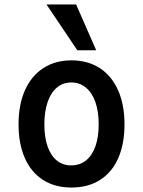

<svg xmlns="http://www.w3.org/2000/svg" viewBox="-20 -830 640 859"><path d="M63 -273.5Q63 -362 92 -426.8Q121 -491.5 174.5 -525.8Q228 -560 300 -560Q372 -560 425.5 -525.8Q479 -491.5 508 -427Q537 -362.5 537 -273.5Q537 -187 509.5 -123.5Q482 -60 428.5 -25.5Q375 9 300 9Q225 9 171.8 -25.5Q118.5 -60 90.8 -123.5Q63 -187 63 -273.5ZM421.5 -273.5Q421.5 -331 406.8 -373.2Q392 -415.5 364.2 -438.2Q336.5 -461 299 -461Q261.5 -461 234.5 -438.2Q207.5 -415.5 193 -373.2Q178.5 -331 178.5 -273.5Q178.5 -216.5 192.8 -175.2Q207 -134 234 -112Q261 -90 298.5 -90Q337 -90 364.8 -112.2Q392.5 -134.5 407 -175.8Q421.5 -217 421.5 -273.5ZM188 -810H320.5L410.5 -605H326Z"/></svg>

Font: JuliaMono SemiBold
Style: Regular
Weight: 600
Monospace: yes
Designer: cormullion
Foundry: corm
Version: Version 0.055; ttfautohint (v1.8.4)